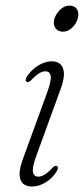

<svg xmlns="http://www.w3.org/2000/svg" viewBox="-20 -672 306 700"><path d="M111.5 -101.5Q97 -61 100.2 -44.5Q103.5 -28 120 -28Q129.5 -28 141.5 -34.8Q153.5 -41.5 170 -59Q175.5 -64.5 179.5 -66.5Q183.5 -68.5 187.5 -66.5Q191 -65 191 -59.8Q191 -54.5 187 -48Q171 -22 146.5 -7Q122 8 96 8Q76 8 64.2 -2.5Q52.5 -13 51.5 -34.5Q50.5 -56 62.5 -89.5L152 -335Q167.5 -377.5 164.8 -394.8Q162 -412 145 -412Q135 -412 123 -405Q111 -398 94.5 -380.5Q89.5 -376 85.5 -373.8Q81.5 -371.5 77.5 -373.5Q73.5 -375.5 73.8 -380.5Q74 -385.5 77.5 -392Q94.5 -418 119.5 -433.2Q144.5 -448.5 169 -448.5Q188.5 -448.5 200.2 -437.8Q212 -427 213 -405.2Q214 -383.5 201.5 -348.5ZM209.5 -556.5Q192.5 -556.5 183.5 -567.5Q174.5 -578.5 176.5 -594.5Q178.5 -608 186.5 -621Q194.5 -634 206.8 -642.8Q219 -651.5 233 -651.5Q250.5 -651.5 259 -640.5Q267.5 -629.5 265 -613Q263.5 -599.5 255.5 -586.5Q247.5 -573.5 235.5 -565Q223.5 -556.5 209.5 -556.5Z"/></svg>

Font: Fraunces 72pt Soft Wonky ExtraLight
Style: Italic
Weight: 250
Italic angle: -16°
Version: Version 1.000;[b76b70a41]